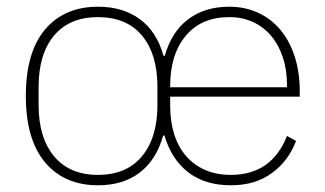

<svg xmlns="http://www.w3.org/2000/svg" viewBox="-20 -540 969 572"><path d="M272 -19Q357 -19 403 -74.5Q449 -130 449 -227V-281Q449 -379 403 -434Q357 -489 272 -489Q187 -489 141 -434Q95 -379 95 -281V-227Q95 -130 141 -74.5Q187 -19 272 -19ZM835 -280V-286Q835 -332 822.5 -369.5Q810 -407 787.5 -433.5Q765 -460 733.5 -474.5Q702 -489 663 -489Q580 -489 533.5 -433.5Q487 -378 487 -284V-280ZM668 12Q591 12 541 -26.5Q491 -65 470 -136H466Q446 -64 396.5 -26Q347 12 272 12Q172 12 114.5 -56Q57 -124 57 -254Q57 -385 114.5 -452.5Q172 -520 272 -520Q346 -520 396.5 -483Q447 -446 467 -374H471Q491 -445 540.5 -482.5Q590 -520 663 -520Q710 -520 749 -502Q788 -484 815.5 -451Q843 -418 858 -371.5Q873 -325 873 -268V-252H487V-225Q487 -178 499 -140Q511 -102 534.5 -75Q558 -48 591.5 -33.5Q625 -19 668 -19Q789 -19 835 -135L862 -120Q839 -60 789.5 -24Q740 12 668 12Z"/></svg>

Font: IBM Plex Sans Hebrew ExtLt
Style: Regular
Weight: 200
Designer: Mike Abbink, Paul van der Laan, Pieter van Rosmalen, Yanek Iontef
Foundry: Bold Monday
Version: Version 1.3